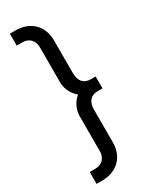

<svg xmlns="http://www.w3.org/2000/svg" viewBox="-227 -792 772 980"><g transform="rotate(-30 158.5 -302.5)"><path d="M27 140H61C147 140 205 84 205 -1V-194C205 -238 225 -267 269 -267H297V-337H269C225 -337 205 -366 205 -410V-604C205 -689 147 -745 61 -745H27V-675H61C101 -675 127 -646 125 -604V-414C122 -370 139 -331 173 -302C141 -276 123 -235 125 -192V-1C127 41 101 70 61 70H27Z"/></g></svg>

Font: Mluvka
Style: Regular
Weight: 400
Designer: Modified by Jiří Krblich, Original typeface by Gumpita Rahayu
Foundry: Gumpita Rahayu & Jiří Krblich
Version: Version 2.000;Glyphs 3.1.1 (3134)